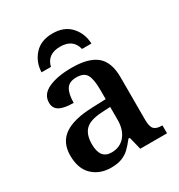

<svg xmlns="http://www.w3.org/2000/svg" viewBox="-179 -876 941 1007"><g transform="rotate(-30 291.0 -372.0)"><path d="M47 -152Q47 -231 102.5 -270Q158 -309 273 -313L356 -316V-374Q356 -434 341 -463Q326 -492 279 -492Q235 -492 218 -464Q201 -436 201 -383Q144 -383 116.5 -398.5Q89 -414 89 -448Q89 -499 143 -523.5Q197 -548 283 -548Q385 -548 433 -508Q481 -468 481 -376V-119Q481 -78 494.5 -63Q508 -48 542 -48H545V0H383L364 -77H356Q331 -45 312 -27.5Q293 -10 267 0Q241 10 203 10Q134 10 90.5 -31.5Q47 -73 47 -152ZM356 -191V-269L302 -266Q232 -262 203.5 -233.5Q175 -205 175 -147Q175 -58 244 -58Q295 -58 325.5 -94Q356 -130 356 -191ZM286 -754Q357 -754 396 -710.5Q435 -667 437 -606H380Q364 -674 286 -674Q208 -674 192 -606H135Q137 -667 176 -710.5Q215 -754 286 -754Z"/></g></svg>

Font: Noto Serif SemiBold
Style: Regular
Weight: 600
Designer: Monotype Design Team
Foundry: Monotype Imaging Inc.
Version: Version 1.001